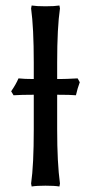

<svg xmlns="http://www.w3.org/2000/svg" viewBox="-20 -675 334 705"><path d="M104 -444.8Q104 -572.8 94.2 -644L96.2 -654.8Q114.3 -651.9 147 -651.9Q180.2 -651.9 198.2 -654.8L200.2 -644Q189.9 -574.2 189.9 -444.8V-384.8H199.2Q220.2 -384.8 265.1 -387.2L272.9 -373Q264.2 -349.6 258.8 -325.2Q239.3 -327.1 189.9 -327.1V-200.2Q189.9 -76.2 200.2 -1L198.2 9.8Q180.2 6.8 147 6.8Q114.3 6.8 96.2 9.8L94.2 -1Q104 -68.8 104 -200.2V-327.1Q58.1 -327.1 29.8 -325.2L21 -339.8Q38.6 -365.2 47.9 -387.2Q69.8 -384.8 104 -384.8Z"/></svg>

Font: Linear Smooth Low Contrast
Style: Regular
Weight: 500
Designer: Philipp H. Poll, Flanker
Foundry: Philipp H. Poll, reworked by Flanker
Version: Version 1.010 | FøM Fix